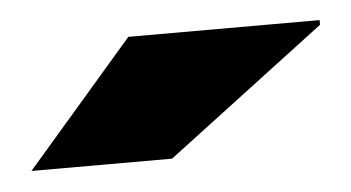

<svg xmlns="http://www.w3.org/2000/svg" viewBox="-27 -760 373 204"><g transform="rotate(-5 159.5 -658.5)"><path d="M0 -592 115 -725H319V-720L150 -592Z"/></g></svg>

Font: Archivo Expanded ExtraBold
Style: Regular
Weight: 800
Width: 7
Designer: Hector Gatti
Foundry: Omnibus-Type
Version: Version 2.001; ttfautohint (v1.8.3)